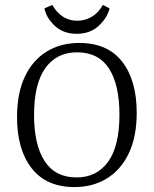

<svg xmlns="http://www.w3.org/2000/svg" viewBox="-20 -750 623 778"><path d="M282 8Q168 8 108.5 -68Q49 -144 49 -275Q49 -373 81 -440Q113 -507 170 -541.5Q227 -576 301 -576Q416 -576 475 -500Q534 -424 534 -293Q534 -197 502.5 -130Q471 -63 414 -27.5Q357 8 282 8ZM292 -538Q210 -538 164 -474.5Q118 -411 118 -284Q118 -163 161 -97Q204 -31 290 -31Q372 -31 418 -94.5Q464 -158 464 -285Q464 -407 421.5 -472.5Q379 -538 292 -538ZM291 -613Q237 -613 202.5 -645Q168 -677 160 -716L192 -730Q208 -701 233.5 -683.5Q259 -666 293 -666Q324 -666 351 -681.5Q378 -697 397 -730L424 -716Q414 -676 379 -644.5Q344 -613 291 -613Z"/></svg>

Font: Rasa Light
Style: Regular
Weight: 300
Designer: Anna Giedrys (Yrsa+Rasa design), David Brezina (Yrsa art-direction, Rasa art-direction, design)
Foundry: Rosetta Type Foundry
Version: Version 2.004